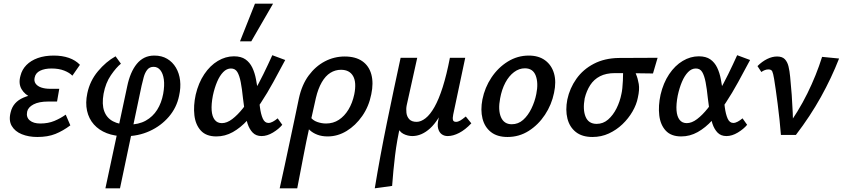

<svg xmlns="http://www.w3.org/2000/svg" viewBox="-20 -731 4565 1040"><path d="M182 11Q135 11 98 -4Q61 -19 43.5 -49Q26 -79 38 -124Q51 -178 106.5 -202Q162 -226 241 -226L237 -186Q189 -186 151.5 -202Q114 -218 96.5 -248.5Q79 -279 91 -321Q99 -354 123 -378.5Q147 -403 184.5 -416.5Q222 -430 271 -430Q317 -430 353 -417.5Q389 -405 413 -380L372 -321Q357 -337 328 -348.5Q299 -360 259 -360Q222 -360 197.5 -348Q173 -336 168 -312Q163 -292 173 -278Q183 -264 203.5 -257Q224 -250 252 -250H301L289 -181H241Q191 -181 161.5 -165.5Q132 -150 127 -126Q121 -96 141 -79Q161 -62 198 -62Q241 -62 274.5 -76Q308 -90 336 -110L361 -52Q321 -22 280 -5.5Q239 11 182 11Z M551 289 669 -263Q677 -302 690 -332.5Q703 -363 721 -385Q739 -407 762.5 -418.5Q786 -430 816 -430Q856 -430 885.5 -412.5Q915 -395 933 -364.5Q951 -334 955.5 -295Q960 -256 950 -212Q937 -148 894.5 -98.5Q852 -49 790.5 -21Q729 7 657 7Q601 7 558.5 -9.5Q516 -26 488.5 -57Q461 -88 451.5 -131Q442 -174 453 -226Q467 -293 510.5 -345Q554 -397 606 -426L635 -386Q610 -366 581 -324Q552 -282 541 -223Q531 -166 544.5 -129Q558 -92 592 -74Q626 -56 675 -56Q731 -56 769.5 -77.5Q808 -99 831.5 -136.5Q855 -174 864 -223Q872 -268 867.5 -300.5Q863 -333 848.5 -351Q834 -369 812 -369Q790 -369 777.5 -353Q765 -337 758.5 -313Q752 -289 747 -267L630 289Z M1152 8Q1097 8 1068 -23.5Q1039 -55 1033 -106.5Q1027 -158 1040 -218Q1055 -282 1086.5 -329Q1118 -376 1160 -401Q1202 -426 1247 -426Q1286 -426 1309.5 -409.5Q1333 -393 1346.5 -365Q1360 -337 1366.5 -302Q1373 -267 1378 -231Q1383 -188 1388 -150Q1393 -112 1403.5 -88.5Q1414 -65 1434 -65Q1445 -65 1458 -72Q1471 -79 1484 -90L1509 -55Q1490 -32 1458.5 -13Q1427 6 1397 6Q1367 6 1349 -12.5Q1331 -31 1321 -61Q1311 -91 1305.5 -127.5Q1300 -164 1296 -200Q1291 -250 1284 -286Q1277 -322 1265.5 -341Q1254 -360 1231 -360Q1208 -360 1189 -340.5Q1170 -321 1156 -288Q1142 -255 1133 -213Q1124 -166 1126.5 -133Q1129 -100 1143 -82Q1157 -64 1182 -64Q1209 -64 1238 -86Q1267 -108 1296 -144.5Q1325 -181 1353 -229Q1381 -277 1406.5 -329Q1432 -381 1455 -432L1525 -406Q1493 -346 1460.5 -286.5Q1428 -227 1393 -174Q1358 -121 1320.5 -80Q1283 -39 1241 -15.5Q1199 8 1152 8ZM1280 -507 1361 -711H1459L1341 -507Z M1495 289Q1509 225 1522.5 163.5Q1536 102 1548.5 41.5Q1561 -19 1574 -78.5Q1587 -138 1599 -198Q1615 -272 1652 -322Q1689 -372 1739.5 -398.5Q1790 -425 1847 -425Q1906 -425 1942.5 -399.5Q1979 -374 1991.5 -327.5Q2004 -281 1991 -220Q1978 -154 1942 -102.5Q1906 -51 1857.5 -21.5Q1809 8 1755 8Q1723 8 1698.5 -1.5Q1674 -11 1657.5 -26.5Q1641 -42 1635 -58L1661 -98Q1674 -79 1698 -70.5Q1722 -62 1746 -62Q1785 -62 1815.5 -82Q1846 -102 1867.5 -137.5Q1889 -173 1899 -220Q1912 -285 1892.5 -319Q1873 -353 1827 -353Q1796 -353 1769.5 -336.5Q1743 -320 1723 -285.5Q1703 -251 1691 -200Q1673 -119 1660.5 -63.5Q1648 -8 1639.5 34Q1631 76 1624 112.5Q1617 149 1609 190.5Q1601 232 1590 289Z M2010 289Q2039 113 2075.5 -65Q2112 -243 2150 -418H2240L2183 -161Q2179 -141 2181.5 -120Q2184 -99 2197 -85Q2210 -71 2237 -71Q2260 -71 2285 -90.5Q2310 -110 2333.5 -151.5Q2357 -193 2378 -259Q2399 -325 2417 -418H2467Q2436 -265 2396 -171.5Q2356 -78 2310 -36Q2264 6 2213 6Q2202 6 2189 3Q2176 0 2164 -6.5Q2152 -13 2144.5 -23.5Q2137 -34 2136 -49L2149 -53Q2130 28 2120 110.5Q2110 193 2104 276ZM2405 6Q2386 6 2372.5 -4Q2359 -14 2353.5 -34Q2348 -54 2355 -85L2427 -418H2500L2435 -111Q2431 -92 2433.5 -81.5Q2436 -71 2450 -71Q2461 -71 2473 -78Q2485 -85 2503 -100L2533 -63Q2500 -28 2467 -11Q2434 6 2405 6Z M2729 11Q2673 11 2639 -16Q2605 -43 2593.5 -89Q2582 -135 2593 -192Q2606 -257 2642 -311Q2678 -365 2730.5 -397.5Q2783 -430 2844 -430Q2898 -430 2933 -404Q2968 -378 2981 -333Q2994 -288 2981 -228Q2968 -164 2932 -109.5Q2896 -55 2844 -22Q2792 11 2729 11ZM2752 -58Q2787 -58 2813.5 -81.5Q2840 -105 2858.5 -143Q2877 -181 2885 -222Q2897 -281 2882 -321Q2867 -361 2823 -361Q2792 -361 2764.5 -340.5Q2737 -320 2717.5 -283.5Q2698 -247 2689 -198Q2677 -135 2693.5 -96.5Q2710 -58 2752 -58Z M3189 11Q3133 11 3099 -16Q3065 -43 3053.5 -89Q3042 -135 3053 -192Q3066 -253 3102 -304Q3138 -355 3196.5 -385.5Q3255 -416 3332 -417L3542 -418L3517 -333Q3458 -334 3408.5 -334.5Q3359 -335 3311 -335Q3263 -335 3230 -318Q3197 -301 3177 -270Q3157 -239 3147 -198Q3136 -137 3152 -98.5Q3168 -60 3212 -60Q3247 -60 3274 -83.5Q3301 -107 3319.5 -144Q3338 -181 3346 -222Q3349 -234 3351 -253.5Q3353 -273 3354 -294.5Q3355 -316 3355 -334.5Q3355 -353 3353 -361L3408 -373Q3415 -353 3425 -329.5Q3435 -306 3440 -276Q3445 -246 3435 -202Q3428 -165 3406 -127Q3384 -89 3351.5 -58Q3319 -27 3278 -8Q3237 11 3189 11Z M3670 8Q3615 8 3586 -23.5Q3557 -55 3551 -106.5Q3545 -158 3558 -218Q3573 -282 3604.5 -329Q3636 -376 3678 -401Q3720 -426 3765 -426Q3804 -426 3827.5 -409.5Q3851 -393 3864.5 -365Q3878 -337 3884.5 -302Q3891 -267 3896 -231Q3901 -188 3906 -150Q3911 -112 3921.5 -88.5Q3932 -65 3952 -65Q3963 -65 3976 -72Q3989 -79 4002 -90L4027 -55Q4008 -32 3976.5 -13Q3945 6 3915 6Q3885 6 3867 -12.5Q3849 -31 3839 -61Q3829 -91 3823.5 -127.5Q3818 -164 3814 -200Q3809 -250 3802 -286Q3795 -322 3783.5 -341Q3772 -360 3749 -360Q3726 -360 3707 -340.5Q3688 -321 3674 -288Q3660 -255 3651 -213Q3642 -166 3644.5 -133Q3647 -100 3661 -82Q3675 -64 3700 -64Q3727 -64 3756 -86Q3785 -108 3814 -144.5Q3843 -181 3871 -229Q3899 -277 3924.5 -329Q3950 -381 3973 -432L4043 -406Q4011 -346 3978.5 -286.5Q3946 -227 3911 -174Q3876 -121 3838.5 -80Q3801 -39 3759 -15.5Q3717 8 3670 8Z M4210 0Q4207 -38 4202.5 -81.5Q4198 -125 4192.5 -167Q4187 -209 4182 -245Q4177 -281 4173 -304Q4168 -334 4163 -344.5Q4158 -355 4142 -355Q4132 -355 4122 -351Q4112 -347 4104 -341L4083 -373Q4108 -398 4135.5 -411.5Q4163 -425 4189 -425Q4217 -425 4231 -410.5Q4245 -396 4251 -371.5Q4257 -347 4260 -315Q4265 -266 4268.5 -217.5Q4272 -169 4274 -120Q4276 -71 4276 -23L4234 -30Q4305 -127 4353.5 -225.5Q4402 -324 4433 -423L4525 -414Q4484 -309 4426.5 -205.5Q4369 -102 4291 0Z"/></svg>

Font: Ysabeau SemiBold
Style: Italic
Weight: 600
Italic angle: -12°
Designer: Christian Thalmann (Catharsis Fonts)
Version: Version 2.002